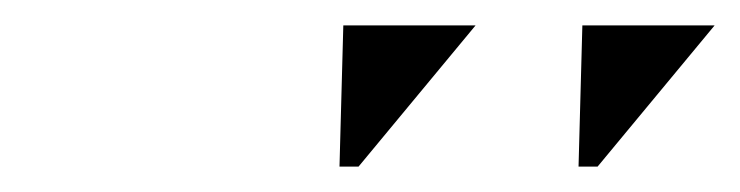

<svg xmlns="http://www.w3.org/2000/svg" viewBox="-20 -640 582 151"><path d="M438 -620H542L450 -509H435ZM250 -620H354L262 -509H247Z"/></svg>

Font: Ibarra Real Nova
Style: Italic
Weight: 400
Italic angle: -22°
Designer: Jose Maria Ribagorda & Octavio Pardo
Foundry: Octavio Pardo
Version: Version 1.014